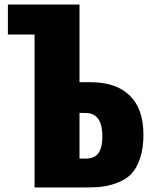

<svg xmlns="http://www.w3.org/2000/svg" viewBox="-20 -830 691 850"><path d="M133 0V-677H15V-810H332V-466H382Q494 -466 554.5 -407Q615 -348 615 -233Q615 -174 600.5 -130.5Q586 -87 563.5 -62.5Q541 -38 506 -23.5Q471 -9 437.5 -4.5Q404 0 359 0ZM332 -128H360Q402 -128 418.5 -156Q435 -184 433 -238Q429 -330 358 -330H332Z"/></svg>

Font: Oswald Heavy
Style: Regular
Weight: 400
Designer: Vernon Adams
Foundry: Vernon Adams
Version: Version 4.101